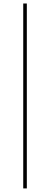

<svg xmlns="http://www.w3.org/2000/svg" viewBox="-20 -800 278 1070"><path d="M109.5 250V-780.5H129.5V250Z"/></svg>

Font: Bodoni Moda SC 11pt
Style: Bold
Weight: 700
Version: Version 2.005